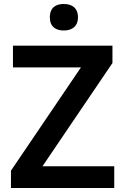

<svg xmlns="http://www.w3.org/2000/svg" viewBox="-20 -943 627 963"><path d="M300 -923C261 -923 230 -906 230 -856C230 -808 261 -790 300 -790C338 -790 371 -808 371 -856C371 -906 338 -923 300 -923ZM553 0V-109H193L544 -627V-714H45V-605H386L35 -87V0Z"/></svg>

Font: Noto Sans Khmer UI SemiBold
Style: Regular
Weight: 600
Designer: Danh Hong and the Monotype Design Team
Foundry: Monotype Imaging Inc.
Version: Version 2.002